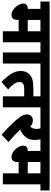

<svg xmlns="http://www.w3.org/2000/svg" viewBox="917 -1579 680 2554"><g transform="rotate(90 1257.0 -302.0)"><path d="M542 -500V0H396V-210H245V-197Q245 -153 227 -134Q209 -115 174 -115Q149 -115 123 -129.5Q97 -144 75.5 -167.5Q54 -191 40.5 -217.5Q27 -244 27 -268Q27 -294 41.5 -312.5Q56 -331 98 -331V-500H0V-622H624V-500ZM396 -500H245V-331H396Z M825 -500V0H678V-500H610V-622H907V-500Z M1408 -500V0H1261V-284H1182Q1141 -284 1121 -280Q1101 -276 1088 -264Q1071 -248 1071 -219Q1071 -186 1096 -149.5Q1121 -113 1170 -70L1070 18Q1009 -40 966.5 -104.5Q924 -169 924 -239Q924 -278 936.5 -307Q949 -336 971 -355Q999 -382 1041 -394Q1083 -406 1165 -406H1261V-500H893V-622H1489V-500Z M1870 -75 1772 17Q1695 -52 1635.5 -112.5Q1576 -173 1542 -220Q1520 -250 1511 -274Q1502 -298 1502 -321Q1502 -350 1520.5 -374.5Q1539 -399 1584 -399Q1629 -399 1664 -365Q1695 -395 1695 -445Q1695 -475 1688 -500H1476V-622H1903V-500H1832Q1837 -485 1839.5 -466Q1842 -447 1842 -423Q1842 -353 1805 -305.5Q1768 -258 1703 -230Q1738 -194 1780.5 -154Q1823 -114 1870 -75Z M2432 -500V0H2286V-210H2135V-197Q2135 -153 2117 -134Q2099 -115 2064 -115Q2039 -115 2013 -129.5Q1987 -144 1965.5 -167.5Q1944 -191 1930.5 -217.5Q1917 -244 1917 -268Q1917 -294 1931.5 -312.5Q1946 -331 1988 -331V-500H1890V-622H2514V-500ZM2286 -500H2135V-331H2286Z"/></g></svg>

Font: Noto Sans Devanagari UI SemiCondensed ExtraBold
Style: Regular
Weight: 800
Width: 4
Designer: Jelle Bosma - Monotype Design Team
Foundry: Monotype Imaging Inc.
Version: Version 2.004; ttfautohint (v1.8.4.7-5d5b)